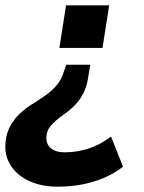

<svg xmlns="http://www.w3.org/2000/svg" viewBox="-53 -510 541 721"><path d="M164 191Q104 191 59.5 171Q15 151 -9 117Q-33 83 -33 41Q-33 4 -19.5 -26.5Q-6 -57 20 -82Q46 -107 81 -127Q116 -149 136.5 -166.5Q157 -184 168.5 -201.5Q180 -219 186 -239L196 -267H286L279 -225Q275 -195 265 -170.5Q255 -146 236 -123.5Q217 -101 185 -79Q154 -57 137.5 -37.5Q121 -18 121 9Q121 24 128.5 36Q136 48 151.5 55Q167 62 190 62Q234 62 277.5 48.5Q321 35 364 3L409 116Q374 143 333.5 159.5Q293 176 250.5 183.5Q208 191 164 191ZM170 -330 195 -490H357L332 -330Z"/></svg>

Font: Nunito Sans 12pt ExtraLight ExtraBold
Style: Italic
Weight: 800
Italic angle: -9°
Version: Version 3.101;gftools[0.9.27]